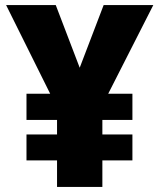

<svg xmlns="http://www.w3.org/2000/svg" viewBox="-20 -734 626 754"><path d="M293 -468 387 -714H582L405 -366H500V-263H382V-206H500V-104H382V0H204V-104H84V-206H204V-263H84V-366H177L4 -714H199Z"/></svg>

Font: Noto Sans Georgian Black
Style: Regular
Weight: 900
Designer: Monotype Design Team, Akaki Razmadze
Foundry: Google LLC
Version: Version 2.005; ttfautohint (v1.8.4.7-5d5b)